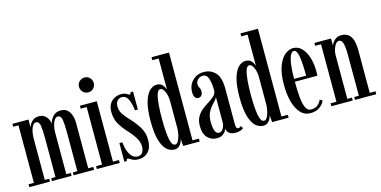

<svg xmlns="http://www.w3.org/2000/svg" viewBox="-74 -1137 3045 1534"><g transform="rotate(-15 1449.0 -369.5)"><path d="M16 0V-24H60V-499.5H16V-523.5H149V-456.5Q151 -468 160.5 -484.8Q170 -501.5 188.2 -514.5Q206.5 -527.5 235 -527.5Q263.5 -527.5 282 -513.5Q300.5 -499.5 310 -479.8Q319.5 -460 320.5 -443Q326 -472 349.8 -499.8Q373.5 -527.5 416.5 -527.5Q461 -527.5 485.2 -491.8Q509.5 -456 509.5 -398.5V-24H551.5V0H382.5V-24H419.5V-344Q419.5 -412 413.5 -449.2Q407.5 -486.5 381.5 -486.5Q365 -486.5 353.2 -469.2Q341.5 -452 335 -426Q328.5 -400 328 -373V-24H365.5V0H203V-24H238.5V-344Q238.5 -412 232.8 -449.2Q227 -486.5 200.5 -486.5Q184 -486.5 172.8 -468.5Q161.5 -450.5 156 -424.2Q150.5 -398 150 -371.5V-24H186.5V0Z M668.5 -609.5Q642.5 -609.5 624.5 -627.5Q606.5 -645.5 606.5 -671.5Q606.5 -696.5 624.5 -714.5Q642.5 -732.5 668.5 -732.5Q693 -732.5 710.8 -714.5Q728.5 -696.5 728.5 -671.5Q728.5 -645.5 710.8 -627.5Q693 -609.5 668.5 -609.5ZM574.5 0V-24H624V-499.5H574.5V-523.5H714V-24H763.5V0Z M917 11Q892 11 876.2 4.2Q860.5 -2.5 850.8 -9.5Q841 -16.5 833.5 -16.5Q823 -16.5 822.5 0H802V-153.5H826.5Q829.5 -115.5 840.8 -83.5Q852 -51.5 871 -32.2Q890 -13 916.5 -13Q945.5 -13 957.8 -33.8Q970 -54.5 970 -80.5Q970 -115.5 949.5 -151Q929 -186.5 893.5 -224.5Q854.5 -266 829.2 -309.2Q804 -352.5 804 -410.5Q804 -451 820 -477Q836 -503 861.5 -515.5Q887 -528 915 -528Q945.5 -528 960 -517.8Q974.5 -507.5 983 -507.5Q991.5 -507.5 992.5 -523.5H1014V-374.5H989.5Q984.5 -430 967.2 -466.8Q950 -503.5 916 -503.5Q892 -503.5 877.2 -486.2Q862.5 -469 862.5 -439Q862.5 -406 882.5 -375.5Q902.5 -345 937 -309.5Q978.5 -265 1004.5 -220.8Q1030.5 -176.5 1030.5 -119.5Q1030.5 -56.5 999.2 -22.8Q968 11 917 11Z M1215 10Q1180.5 10 1151.8 -15.5Q1123 -41 1105.5 -100Q1088 -159 1088 -259Q1088 -355 1105 -414.2Q1122 -473.5 1149.8 -500.5Q1177.5 -527.5 1209 -527.5Q1234.5 -527.5 1249.2 -515.8Q1264 -504 1271 -489.5Q1278 -475 1280 -466.5V-725.5H1227.5V-750H1372V-24H1425V0H1288.5L1284 -61.5Q1282.5 -49 1275 -32Q1267.5 -15 1252.5 -2.5Q1237.5 10 1215 10ZM1229.5 -27Q1244.5 -27 1255.2 -45Q1266 -63 1272.5 -90.2Q1279 -117.5 1280 -147V-387Q1277.5 -424 1263.2 -455Q1249 -486 1228.5 -486Q1210 -486 1199.5 -453.8Q1189 -421.5 1184.8 -369Q1180.5 -316.5 1180.5 -257Q1180.5 -190.5 1184.8 -138.5Q1189 -86.5 1199.8 -56.8Q1210.5 -27 1229.5 -27Z M1566 10.5Q1520 10.5 1489 -21.8Q1458 -54 1458 -117.5Q1458 -165 1476.5 -196.2Q1495 -227.5 1522.5 -248.5Q1550 -269.5 1577.2 -286.2Q1604.5 -303 1623.2 -321.2Q1642 -339.5 1642 -366Q1642 -422.5 1629.8 -461.8Q1617.5 -501 1584 -501Q1560 -501 1543 -484.8Q1526 -468.5 1526 -446.5Q1526 -428 1534.2 -416.8Q1542.5 -405.5 1542.5 -384.5Q1542.5 -364 1532.8 -351.5Q1523 -339 1505 -339Q1487 -339 1477.5 -354.2Q1468 -369.5 1468 -396Q1468 -451.5 1504.8 -489.8Q1541.5 -528 1600 -528Q1657 -528 1694.5 -487.8Q1732 -447.5 1732 -355.5V-61.5Q1732 -39.5 1737 -31.2Q1742 -23 1751 -23Q1758.5 -23 1764.8 -26.8Q1771 -30.5 1774 -34L1787 -14Q1781 -6.5 1763.5 0.2Q1746 7 1721.5 7Q1688.5 7 1669.5 -7.8Q1650.5 -22.5 1648.5 -47Q1646 -37.5 1637 -23.8Q1628 -10 1610.8 0.2Q1593.5 10.5 1566 10.5ZM1594 -27.5Q1615.5 -27.5 1628.8 -51.5Q1642 -75.5 1642 -97V-314Q1640.5 -300 1626.5 -285.2Q1612.5 -270.5 1594.8 -250.5Q1577 -230.5 1563.8 -201.2Q1550.5 -172 1550.5 -129.5Q1550.5 -80.5 1560.8 -54Q1571 -27.5 1594 -27.5Z M1950.5 10Q1916 10 1887.2 -15.5Q1858.5 -41 1841 -100Q1823.5 -159 1823.5 -259Q1823.5 -355 1840.5 -414.2Q1857.5 -473.5 1885.2 -500.5Q1913 -527.5 1944.5 -527.5Q1970 -527.5 1984.8 -515.8Q1999.5 -504 2006.5 -489.5Q2013.5 -475 2015.5 -466.5V-725.5H1963V-750H2107.5V-24H2160.5V0H2024L2019.5 -61.5Q2018 -49 2010.5 -32Q2003 -15 1988 -2.5Q1973 10 1950.5 10ZM1965 -27Q1980 -27 1990.8 -45Q2001.5 -63 2008 -90.2Q2014.5 -117.5 2015.5 -147V-387Q2013 -424 1998.8 -455Q1984.5 -486 1964 -486Q1945.5 -486 1935 -453.8Q1924.5 -421.5 1920.2 -369Q1916 -316.5 1916 -257Q1916 -190.5 1920.2 -138.5Q1924.5 -86.5 1935.2 -56.8Q1946 -27 1965 -27Z M2340 10.5Q2290.5 10.5 2257.5 -26.5Q2224.5 -63.5 2208.2 -125.5Q2192 -187.5 2192 -263Q2192 -354.5 2213.5 -413Q2235 -471.5 2268.5 -499.8Q2302 -528 2337.5 -528Q2379.5 -528 2409.2 -496.8Q2439 -465.5 2454.8 -414.2Q2470.5 -363 2470.5 -302.5Q2470.5 -281.5 2469.5 -264.5H2283Q2283 -191.5 2288.2 -135.8Q2293.5 -80 2308.2 -48.2Q2323 -16.5 2352 -16.5Q2388 -16.5 2409 -35.8Q2430 -55 2437.5 -75.5L2458 -62.5Q2447.5 -34 2416.8 -11.8Q2386 10.5 2340 10.5ZM2337.5 -504Q2313.5 -504 2298.8 -452.2Q2284 -400.5 2283 -288H2382.5Q2382.5 -393.5 2372.8 -448.8Q2363 -504 2337.5 -504Z M2514 0V-24H2562.5V-499.5H2514V-523.5H2651.5V-462Q2654.5 -474.5 2665 -490Q2675.5 -505.5 2693.5 -516.8Q2711.5 -528 2737 -528Q2763 -528 2786.2 -516Q2809.5 -504 2823.8 -470.2Q2838 -436.5 2838 -371.5V-24H2885.5V0H2709.5V-24H2748V-364Q2748 -429.5 2738.2 -459.5Q2728.5 -489.5 2707 -489.5Q2692 -489.5 2680 -473.8Q2668 -458 2660.5 -434.8Q2653 -411.5 2652.5 -389V-24H2691V0Z"/></g></svg>

Font: Imbue 50pt Medium
Style: Regular
Weight: 500
Designer: Tyler Finck
Foundry: Etcetera Type Company
Version: Version 1.102; ttfautohint (v1.8.3)